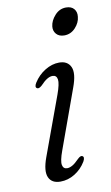

<svg xmlns="http://www.w3.org/2000/svg" viewBox="-79 -700 436 751"><g transform="rotate(-10 139.0 -324.5)"><path d="M213.5 -552Q193 -552 182 -564.5Q171 -577 173 -595Q175.5 -617.5 194 -638Q212.5 -658.5 238.5 -658.5Q259.5 -658.5 270 -646Q280.5 -633.5 278 -614.5Q276 -591.5 257.8 -571.8Q239.5 -552 213.5 -552ZM127 -110Q112.5 -70.5 115.8 -54.5Q119 -38.5 134.5 -38.5Q144 -38.5 155.2 -44.8Q166.5 -51 182.5 -67.5Q194 -78.5 200.5 -75Q210.5 -70 200.5 -52.5Q183.5 -24.5 156.5 -8Q129.5 8.5 99.5 8.5Q65 8.5 53.5 -17.2Q42 -43 61 -95L146.5 -328.5Q161.5 -370 158.8 -387Q156 -404 140 -404Q130 -404 118.5 -397.2Q107 -390.5 91.5 -374Q79.5 -363.5 73 -367Q62.5 -372 73 -389Q91 -417.5 118.5 -434.2Q146 -451 174.5 -451Q208 -451 220 -425Q232 -399 212 -345Z"/></g></svg>

Font: Fraunces 72pt Soft Light
Style: Italic
Weight: 300
Italic angle: -16°
Version: Version 1.000;[b76b70a41]